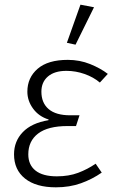

<svg xmlns="http://www.w3.org/2000/svg" viewBox="-20 -790 511 821"><path d="M407 -437Q380 -460 342 -473.5Q304 -487 264 -487Q213 -487 185 -463Q157 -439 157 -398Q157 -350 188 -323.5Q219 -297 280 -297H320L305 -251H269Q185 -251 143 -219Q101 -187 101 -130Q101 -85 132 -60.5Q163 -36 223 -36Q274 -36 314 -51Q354 -66 389 -90L415 -52Q375 -24 326.5 -6.5Q278 11 219 11Q134 11 87 -26.5Q40 -64 40 -130Q40 -186 77.5 -225Q115 -264 187 -276L188 -279Q146 -292 121.5 -325.5Q97 -359 97 -398Q97 -458 141 -496Q185 -534 270 -534Q321 -534 365.5 -516Q410 -498 441 -474ZM266 -607 324 -770 382 -759 303 -599Z"/></svg>

Font: Glekhifnjqigglhiwekvrgaqftz
Style: Regular
Weight: 300
Italic angle: -8°
Designer: Carrois Corporate & Edenspiekermann
Foundry: Carrois Corporate GbR & Edenspiekermann AG
Version: Version 2.001